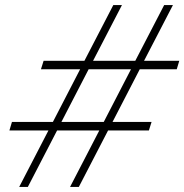

<svg xmlns="http://www.w3.org/2000/svg" viewBox="-20 -735 725 755"><path d="M565.5 -222H405L290 0H255.5L370.5 -222H204.5L89.5 0H55.5L170.5 -222H17L27 -255.5H188L295 -462.5H141L151.5 -496H312L425.5 -715H459.5L346 -496H512L625.5 -715H660L546.5 -496H685L675 -462.5H529.5L422.5 -255.5H576ZM221.5 -255.5H388L495 -462.5H328.5Z"/></svg>

Font: Newsreader Display SemiBold
Style: Italic
Weight: 600
Italic angle: -17°
Designer: Hugues Gentile
Foundry: Production Type
Version: Version 1.001